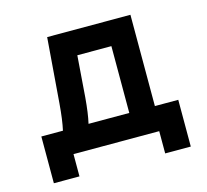

<svg xmlns="http://www.w3.org/2000/svg" viewBox="-93 -626 900 833"><g transform="rotate(-15 357.5 -210.0)"><path d="M665 -110H560V-520H186L163 -228C159 -179 154 -141 147 -110H50V100H165V0H550V100H665ZM262 -110C269 -140 274 -177 278 -224L292 -410H445V-110Z"/></g></svg>

Font: Grotesk 03
Style: Bold
Weight: 500
Designer: Frank Adebiaye, contributions by Jérémy Landes, Ariel Martín Pérez
Foundry: Velvetyne Type Foundry
Version: Version 3.000;Glyphs 3.1.2 (3150)